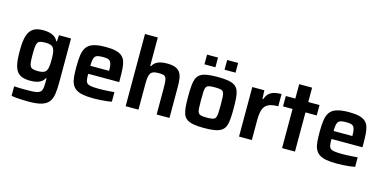

<svg xmlns="http://www.w3.org/2000/svg" viewBox="-85 -1223 3816 1909"><g transform="rotate(15 1823.0 -268.5)"><path d="M267 206Q235 206 201.5 204.5Q168 203 139 200.5Q110 198 91 194V96Q111 97 136 98Q161 99 187 99Q213 99 235 99Q287 99 316 94Q345 89 359.5 75.5Q374 62 378 35.5Q382 9 382 -34V-64H375Q361 -38 338.5 -23.5Q316 -9 288.5 -4Q261 1 228 1Q180 1 146.5 -11Q113 -23 92 -52Q71 -81 62 -131Q53 -181 53 -256Q53 -332 62.5 -382.5Q72 -433 93 -462.5Q114 -492 147 -505Q180 -518 228 -518Q257 -518 286 -512.5Q315 -507 339.5 -491.5Q364 -476 379 -446H386L390 -510H514V-60Q514 9 507 59.5Q500 110 476 142.5Q452 175 402.5 190.5Q353 206 267 206ZM284 -111Q317 -111 336.5 -119Q356 -127 366 -144Q376 -162 379 -190Q382 -218 382 -257Q382 -295 379 -323Q376 -351 366 -369Q356 -388 336.5 -396Q317 -404 284 -404Q251 -404 231 -399.5Q211 -395 201.5 -380.5Q192 -366 189 -336.5Q186 -307 186 -257Q186 -207 189 -178.5Q192 -150 201.5 -135.5Q211 -121 231 -116Q251 -111 284 -111Z M883 8Q815 8 770 -1Q725 -10 698.5 -29.5Q672 -49 658.5 -79.5Q645 -110 641.5 -153.5Q638 -197 638 -254Q638 -322 645 -372Q652 -422 674.5 -454.5Q697 -487 744.5 -502.5Q792 -518 871 -518Q935 -518 975 -508Q1015 -498 1038.5 -478Q1062 -458 1072.5 -426.5Q1083 -395 1086 -352Q1089 -309 1089 -254V-215H770Q770 -177 773.5 -153.5Q777 -130 790.5 -118Q804 -106 833.5 -102Q863 -98 914 -98Q935 -98 961.5 -99Q988 -100 1016.5 -102Q1045 -104 1069 -106V-8Q1047 -3 1015.5 0.5Q984 4 949.5 6Q915 8 883 8ZM963 -281V-297Q963 -336 958.5 -359.5Q954 -383 943.5 -395Q933 -407 915 -410.5Q897 -414 869 -414Q836 -414 817 -409.5Q798 -405 788 -392.5Q778 -380 774 -356.5Q770 -333 770 -297H981Z M1213 0V-743H1345V-450H1353Q1366 -474 1387 -489Q1408 -504 1437 -510.5Q1466 -517 1503 -517Q1555 -517 1587 -504.5Q1619 -492 1636 -467Q1653 -442 1658.5 -405Q1664 -368 1664 -319V0H1532V-270Q1532 -316 1529 -343Q1526 -370 1517 -383Q1508 -396 1490 -399.5Q1472 -403 1442 -403Q1410 -403 1390.5 -395.5Q1371 -388 1361.5 -371.5Q1352 -355 1348.5 -328.5Q1345 -302 1345 -264V0Z M2022 8Q1956 8 1912 0Q1868 -8 1843 -26Q1818 -44 1806.5 -74Q1795 -104 1791.5 -149Q1788 -194 1788 -256Q1788 -318 1791.5 -362.5Q1795 -407 1806.5 -437Q1818 -467 1843 -485Q1868 -503 1912 -510.5Q1956 -518 2022 -518Q2088 -518 2131.5 -510.5Q2175 -503 2200.5 -485Q2226 -467 2237.5 -437Q2249 -407 2252.5 -362.5Q2256 -318 2256 -256Q2256 -194 2252.5 -149Q2249 -104 2237.5 -74Q2226 -44 2200.5 -26Q2175 -8 2131.5 0Q2088 8 2022 8ZM2022 -99Q2059 -99 2080.5 -104Q2102 -109 2110.5 -124.5Q2119 -140 2121 -172Q2123 -204 2123 -256Q2123 -308 2121 -339.5Q2119 -371 2110.5 -386.5Q2102 -402 2080.5 -406.5Q2059 -411 2022 -411Q1984 -411 1963 -406.5Q1942 -402 1933 -386.5Q1924 -371 1922.5 -339.5Q1921 -308 1921 -256Q1921 -204 1922.5 -172Q1924 -140 1933 -124.5Q1942 -109 1963 -104Q1984 -99 2022 -99ZM1862 -605V-705H1975V-605ZM2069 -605V-705H2182V-605Z M2380 0V-510H2504L2508 -422H2516Q2529 -460 2551.5 -481Q2574 -502 2606 -510Q2638 -518 2679 -518V-392Q2614 -392 2577.5 -374Q2541 -356 2526.5 -315Q2512 -274 2512 -204V0Z M2823 0V-403H2725V-510H2823V-658H2956V-510H3072V-403H2956V0Z M3387 8Q3319 8 3274 -1Q3229 -10 3202.5 -29.5Q3176 -49 3162.5 -79.5Q3149 -110 3145.5 -153.5Q3142 -197 3142 -254Q3142 -322 3149 -372Q3156 -422 3178.5 -454.5Q3201 -487 3248.5 -502.5Q3296 -518 3375 -518Q3439 -518 3479 -508Q3519 -498 3542.5 -478Q3566 -458 3576.5 -426.5Q3587 -395 3590 -352Q3593 -309 3593 -254V-215H3274Q3274 -177 3277.5 -153.5Q3281 -130 3294.5 -118Q3308 -106 3337.5 -102Q3367 -98 3418 -98Q3439 -98 3465.5 -99Q3492 -100 3520.5 -102Q3549 -104 3573 -106V-8Q3551 -3 3519.5 0.5Q3488 4 3453.5 6Q3419 8 3387 8ZM3467 -281V-297Q3467 -336 3462.5 -359.5Q3458 -383 3447.5 -395Q3437 -407 3419 -410.5Q3401 -414 3373 -414Q3340 -414 3321 -409.5Q3302 -405 3292 -392.5Q3282 -380 3278 -356.5Q3274 -333 3274 -297H3485Z"/></g></svg>

Font: Saira Thin SemiBold
Style: Regular
Weight: 600
Version: Version 1.101